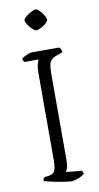

<svg xmlns="http://www.w3.org/2000/svg" viewBox="-101 -967 519 1010"><g transform="rotate(-10 158.5 -461.5)"><path d="M196 0Q190 0 176.5 -1.5Q163 -3 145.5 -6Q128 -9 109.5 -12.5Q91 -16 75.5 -20Q60 -24 51 -27Q51 -33 54 -38Q57 -43 59 -46L82 -49Q98 -51 107 -59Q116 -67 119.5 -84Q123 -101 123 -130V-589Q123 -623 128.5 -640Q134 -657 137 -661H60Q58 -665 56 -668Q54 -671 52 -679Q56 -684 66.5 -689.5Q77 -695 88 -699.5Q99 -704 104 -704H254Q258 -700 261.5 -694Q265 -688 266 -677L230 -664Q214 -658 205 -648.5Q196 -639 192.5 -622.5Q189 -606 189 -577V-113Q189 -91 184.5 -75Q180 -59 175 -53L259 -45Q261 -43 263 -37.5Q265 -32 266 -27Q251 -15 231 -7.5Q211 0 196 0ZM152 -814Q146 -814 137 -821Q128 -828 119.5 -838.5Q111 -849 105 -859Q99 -869 99 -876Q99 -882 107 -890Q115 -898 126.5 -905.5Q138 -913 149 -918Q160 -923 167 -923Q173 -923 181.5 -915.5Q190 -908 198 -897.5Q206 -887 211.5 -876.5Q217 -866 217 -860Q217 -855 210 -846.5Q203 -838 192 -831Q181 -824 170.5 -819Q160 -814 152 -814Z"/></g></svg>

Font: Texturina Medium 12pt Thin
Style: Regular
Weight: 250
Version: Version 1.002